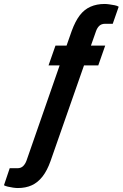

<svg xmlns="http://www.w3.org/2000/svg" viewBox="-77 -754 619 969"><path d="M13 195Q3 195 -11 193Q-25 191 -37.5 188Q-50 185 -57 181L-28 95H11Q29 95 40 84Q51 73 57 56L224 -424H168L203 -524H259L285 -598Q303 -647 325.5 -676.5Q348 -706 379.5 -720Q411 -734 451 -734Q461 -734 475 -732Q489 -730 502 -727.5Q515 -725 522 -720L492 -634H454Q435 -634 424 -623.5Q413 -613 407 -595L382 -524H454L419 -424H347L178 59Q161 107 137.5 137Q114 167 83.5 181Q53 195 13 195Z"/></svg>

Font: Archivo Condensed
Style: Bold Italic
Weight: 700
Width: 3
Italic angle: -10°
Designer: Hector Gatti
Foundry: Omnibus-Type
Version: Version 2.001